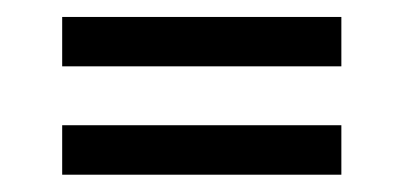

<svg xmlns="http://www.w3.org/2000/svg" viewBox="-20 -497 467 222"><path d="M51.9 -420.3V-477.4H374.7V-420.3ZM51.9 -295V-352.2H374.7V-295Z"/></svg>

Font: Big Shoulders Stencil Display SC Thin
Style: Regular
Weight: 100
Designer: Patric King
Foundry: XO Type Co
Version: Version 2.001